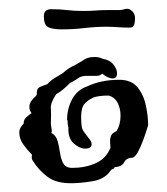

<svg xmlns="http://www.w3.org/2000/svg" viewBox="-20 -417 382 438"><path d="M142 1Q108 1 88.5 -13.5Q69 -28 55 -50Q51 -55 53 -64Q43 -74 33.5 -87Q24 -100 24 -115Q24 -121 27 -126Q30 -131 34 -135V-136Q34 -144 40 -149.5Q46 -155 52 -159Q47 -165 47 -173Q47 -180 51 -186Q55 -192 61 -197L64 -201Q63 -215 71 -218.5Q79 -222 88 -225Q95 -233 104 -238.5Q113 -244 123 -250Q136 -262 152 -269Q163 -275 172 -281Q181 -287 196 -287Q201 -287 205.5 -286Q210 -285 214 -283Q231 -280 239 -269.5Q247 -259 247 -250Q247 -238 237 -238Q227 -238 213 -249Q208 -244 201 -244H177Q173 -244 168.5 -243Q164 -242 160 -240Q155 -236 149.5 -233Q144 -230 139 -227Q132 -220 124.5 -213.5Q117 -207 108 -202Q95 -182 96 -170.5Q97 -159 96 -134Q96 -133 97.5 -124.5Q99 -116 97 -114Q108 -108 111.5 -95Q115 -82 117 -68Q119 -54 124.5 -44Q130 -34 145 -34Q174 -34 198 -44.5Q222 -55 232 -80Q232 -84 231.5 -87.5Q231 -91 231 -95Q231 -101 233 -106.5Q235 -112 242 -116L246 -118Q255 -133 255 -153Q255 -169 248.5 -182Q242 -195 228 -199Q207 -199 194 -195Q190 -193 185.5 -190.5Q181 -188 178 -185Q170 -179 167.5 -170Q165 -161 165 -151Q165 -144 165.5 -137Q166 -130 167 -125Q169 -119 173.5 -113.5Q178 -108 183 -101Q189 -94 189 -88Q189 -78 174 -78Q162 -78 148.5 -89.5Q135 -101 136 -126Q135 -130 134.5 -134Q134 -138 134 -143H133Q133 -169 144.5 -190.5Q156 -212 179 -220Q211 -235 252 -235Q280 -235 294 -217.5Q308 -200 313 -175.5Q318 -151 318 -130Q318 -132 315 -122Q312 -112 306.5 -97Q301 -82 294.5 -70Q288 -58 281 -57Q271 -57 265 -50Q259 -36 242 -36L240 -33Q239 -32 237.5 -31.5Q236 -31 234 -30L231 -26Q218 -8 190.5 -3.5Q163 1 142 1ZM122 -350Q100 -350 90 -355Q80 -360 80 -380Q80 -396 97 -396Q117 -396 133 -394Q149 -392 170 -392Q186 -392 198.5 -393Q211 -394 224 -394H251Q258 -394 262 -395.5Q266 -397 270 -397Q276 -397 282 -391Q288 -385 288 -376V-373Q288 -367 286 -360.5Q284 -354 275 -354Q261 -354 248 -355Q235 -356 223 -356Q198 -356 172.5 -353Q147 -350 122 -350Z"/></svg>

Font: RU Serius
Style: Regular
Weight: 400
Designer: Robert E. Leuschke
Foundry: Robert E. Leuschke
Version: Version 1.011; ttfautohint (v1.8.3)